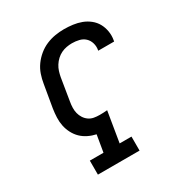

<svg xmlns="http://www.w3.org/2000/svg" viewBox="-173 -871 946 998"><g transform="rotate(-30 300.0 -371.5)"><path d="M127 0V-84H209L226 -185Q202 -190 179.5 -201Q157 -212 140 -228.5Q123 -245 111.5 -267Q100 -289 95 -313Q90 -337 91 -363Q92 -389 96 -415L119 -550Q123 -576 132 -602.5Q141 -629 157.5 -652Q174 -675 196.5 -693.5Q219 -712 245 -723Q271 -734 298 -738.5Q325 -743 351 -743Q378 -743 404.5 -739.5Q431 -736 455 -727Q479 -718 499 -702Q519 -686 531 -664.5Q543 -643 547.5 -616.5Q552 -590 547 -563Q547 -562 546.5 -560Q546 -558 546 -557H450Q451 -558 451 -558.5Q451 -559 451 -560Q455 -581 449 -601.5Q443 -622 428.5 -635.5Q414 -649 393.5 -654Q373 -659 351 -659Q335 -659 318.5 -656Q302 -653 286.5 -645.5Q271 -638 258 -626Q245 -614 235.5 -599Q226 -584 221 -568Q216 -552 213 -536L191 -401Q188 -384 187.5 -366.5Q187 -349 191 -333Q195 -317 204 -303Q213 -289 226.5 -279.5Q240 -270 256.5 -267Q273 -264 291 -264Q302 -264 313.5 -264.5Q325 -265 336 -266L306 -84H377V0Z"/></g></svg>

Font: Iosevka Etoile Medium Oblique
Style: Regular
Weight: 500
Italic angle: -9°
Designer: Belleve Invis
Foundry: Belleve Invis
Version: Version 15.5.2; ttfautohint (v1.8.4)